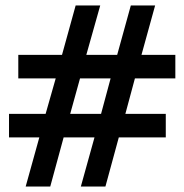

<svg xmlns="http://www.w3.org/2000/svg" viewBox="-20 -608 674 703"><path d="M257 -588H347L296 -407H409L459 -588H548L498 -407H622V-321H474L439 -191H587V-105H415L366 75H276L326 -105H213L164 75H74L124 -105H13V-191H147L184 -321H47V-407H207ZM273 -321 237 -191H350L385 -321Z"/></svg>

Font: Podkova
Style: Bold
Weight: 700
Designer: Ilya Yudin
Foundry: Cyreal (www.cyreal.org)
Version: Version 2.102; ttfautohint (v1.8.1.43-b0c9)